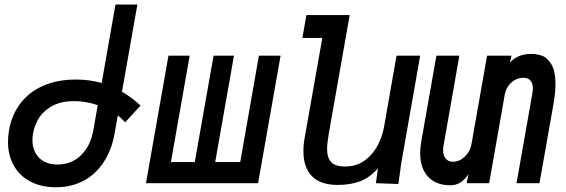

<svg xmlns="http://www.w3.org/2000/svg" viewBox="-20 -790 2440 828"><path d="M572.5 -770.5 506 -394.5Q548 -370 586 -335L520 -262.5Q504.5 -279.5 488 -292L474.5 -216.5Q462 -143.5 427.2 -90.8Q392.5 -38 339.8 -10.2Q287 17.5 221 17.5Q158 17.5 111.2 -7Q64.5 -31.5 39.5 -76Q14.5 -120.5 14.5 -178.5Q14.5 -203 19 -229Q30.5 -294.5 67.8 -343.8Q105 -393 166 -420Q227 -447 308 -447Q366 -447 418.5 -432L478 -770.5ZM120 -185.5Q120 -138 149 -109.2Q178 -80.5 228 -80.5Q288 -80.5 329.2 -120.5Q370.5 -160.5 382.5 -228L401.5 -336.5Q350.5 -354 299.5 -354Q247 -354 209.2 -335Q171.5 -316 150.2 -284.5Q129 -253 122.5 -214.5Q120 -202 120 -185.5Z M1093 0H609.5L706.5 -550H798L717 -91H820L901 -550H989L908 -91H1016L1096.5 -550H1190Z M1288.5 -137.5Q1288.5 -167.5 1294 -196.5L1370 -626.5H1284L1301.5 -725H1488L1398 -214.5Q1390.5 -168.5 1390.5 -147.5Q1390.5 -110.5 1408 -91.2Q1425.5 -72 1469 -72Q1515.5 -72 1550.5 -96.2Q1585.5 -120.5 1607 -159.8Q1628.5 -199 1636.5 -244.5L1690 -550H1792L1715.5 -115.5Q1709.5 -84 1703.5 -36.5L1698 3.5L1601 0L1610 -64Q1574.5 -24 1533 -8.2Q1491.5 7.5 1436 7.5Q1362 7.5 1325.2 -30.2Q1288.5 -68 1288.5 -137.5Z M1792 -129.5Q1792 -152.5 1796.5 -178.5L1862 -550H1961L1892.5 -160.5Q1891 -151 1891 -142Q1891 -118.5 1902.5 -105.5Q1914 -92.5 1933.5 -92.5Q1961.5 -92.5 1984.5 -114.5Q2007.5 -136.5 2013.5 -169.5L2080.5 -550H2186L2179 -520Q2212.5 -557.5 2271 -557.5Q2295 -557.5 2317.2 -549.8Q2339.5 -542 2357.5 -513.2Q2375.5 -484.5 2375.5 -427Q2375.5 -391.5 2367.5 -345L2306.5 0H2207.5L2276.5 -391Q2278 -401 2278 -409Q2278 -429.5 2268 -442Q2258 -454.5 2236.5 -454.5Q2216.5 -454.5 2199.2 -444.2Q2182 -434 2171 -417.5Q2160 -401 2157 -383.5L2089.5 0H1992.5L2000 -39Q1983.5 -14 1964.8 -2.5Q1946 9 1922.5 9Q1860.5 9 1826.2 -27.8Q1792 -64.5 1792 -129.5Z"/></svg>

Font: JuliaMono Medium
Style: Italic
Weight: 500
Italic angle: -9°
Monospace: yes
Designer: cormullion
Foundry: corm
Version: Version 0.054; ttfautohint (v1.8.4)